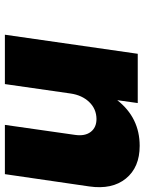

<svg xmlns="http://www.w3.org/2000/svg" viewBox="77 -669 592 786"><g transform="rotate(90 373.0 -276.0)"><path d="M122.1 0 200.2 -543.9H401.9L390.1 -460Q461.9 -551.8 577.1 -551.8Q665 -551.8 710.9 -495.4Q756.8 -439 743.2 -345.2L692.9 0H491.2L532.2 -287.1Q538.1 -327.6 520 -351.3Q502 -375 466.8 -375Q425.8 -374.5 397.7 -345.2Q369.6 -315.9 362.8 -269L324.2 0Z"/></g></svg>

Font: Trueno ExtraBold
Style: Italic
Weight: 800
Designer: Julieta Ulanovsky
Foundry: Julieta Ulanovsky
Version: Version 3.001b | FøM Fix